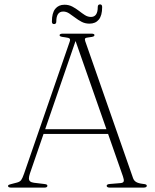

<svg xmlns="http://www.w3.org/2000/svg" viewBox="-20 -853 704 873"><path d="M169.5 -265.5H472.5L477.5 -244H162.5ZM195.5 -8Q195.5 -4.5 192.2 -2.2Q189 0 182 0H31Q23.5 0 20 -2Q16.5 -4 16.5 -7.5Q16.5 -10.5 19.5 -12.2Q22.5 -14 32.5 -16.5L57.5 -23Q70.5 -26.5 76.2 -34.2Q82 -42 89.5 -63.5L296.5 -662.5Q300.5 -673 296.8 -677.2Q293 -681.5 275.5 -683.5Q261.5 -685 256.2 -687Q251 -689 251 -693Q251 -696.5 254.8 -698.2Q258.5 -700 265 -700H396Q403 -700 406.2 -698.2Q409.5 -696.5 409.5 -693.5Q409.5 -689.5 405 -687.2Q400.5 -685 386 -683.5Q370.5 -682 367.5 -678.5Q364.5 -675 367.5 -666L584.5 -44.5Q588.5 -32 598.5 -25.8Q608.5 -19.5 629 -17Q640 -16 643.8 -14Q647.5 -12 647.5 -8Q647.5 -4.5 643.8 -2.2Q640 0 633 0H478.5Q472.5 0 468.8 -2.2Q465 -4.5 465 -8Q465 -11.5 468.5 -13.8Q472 -16 480 -16.5L528 -20.5Q540.5 -21.5 542.5 -28.5Q544.5 -35.5 539 -51L318.5 -681L329 -682.5L116 -64Q111.5 -50.5 111.5 -41.8Q111.5 -33 117.2 -28.2Q123 -23.5 134.5 -22L180.5 -16.5Q189 -15.5 192.2 -13.8Q195.5 -12 195.5 -8ZM387 -745.5Q367 -745.5 351.2 -753.8Q335.5 -762 321.5 -772.8Q307.5 -783.5 294.5 -792Q281.5 -800.5 267.5 -800.5Q236 -800.5 236 -755Q236 -743.5 225.5 -743.5Q216 -743.5 216 -755Q216 -794 231.2 -812.8Q246.5 -831.5 273 -831.5Q293 -831.5 309 -823Q325 -814.5 338.8 -803.8Q352.5 -793 365.8 -784.5Q379 -776 393.5 -776Q424.5 -776 424.5 -821Q424.5 -833 435 -833Q444.5 -833 444.5 -821Q444.5 -782 429.2 -763.8Q414 -745.5 387 -745.5Z"/></svg>

Font: Fraunces Thin
Style: Regular
Weight: 250
Version: Version 1.000;[b76b70a41]